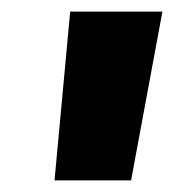

<svg xmlns="http://www.w3.org/2000/svg" viewBox="-20 -760 300 331"><path d="M260 -740 206 -449H74L101 -740Z"/></svg>

Font: Pathway Extreme 8pt Thin 12pt
Style: Bold Italic
Weight: 700
Italic angle: -8°
Version: Version 1.001;gftools[0.9.26]